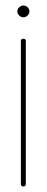

<svg xmlns="http://www.w3.org/2000/svg" viewBox="-20 -626 171 699"><path d="M56 44V-477Q56 -481 58.5 -483Q61 -485 65 -485Q69 -485 71.5 -483Q74 -481 74 -477V44Q74 48 71.5 50.5Q69 53 65 53Q61 53 58.5 50.5Q56 48 56 44ZM65 -606Q74 -606 80.5 -599.5Q87 -593 87 -584Q87 -576 80.5 -569.5Q74 -563 65 -563Q57 -563 50 -569.5Q43 -576 43 -584Q43 -593 50 -599.5Q57 -606 65 -606Z"/></svg>

Font: Libertine-Super Thin
Style: Regular
Weight: 100
Designer: Bastien Sozeau
Foundry: NBR — Bastien Sozeau
Version: Version 2.003;gftools[0.9.33]